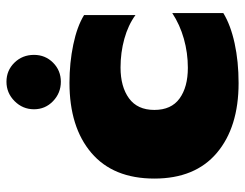

<svg xmlns="http://www.w3.org/2000/svg" viewBox="-100 -624 740 579"><g transform="rotate(-90 269.5 -335.0)"><path d="M229 -602Q229 -636 253.5 -660.5Q278 -685 312 -685Q346 -685 369.5 -661Q393 -637 393 -602Q393 -568 369.5 -544.5Q346 -521 312 -521Q278 -521 253.5 -544.5Q229 -568 229 -602ZM20 -239Q20 -363 97.5 -429Q175 -495 309 -495Q369 -495 424 -483.5Q479 -472 513 -451V-296Q483 -318 441.5 -329.5Q400 -341 355 -341Q297 -341 262 -315.5Q227 -290 227 -239Q227 -188 261.5 -163Q296 -138 354 -138Q399 -138 441.5 -150Q484 -162 519 -185V-31Q483 -9 428 3Q373 15 308 15Q175 15 97.5 -50.5Q20 -116 20 -239Z"/></g></svg>

Font: Prompt ExtraBold
Style: Regular
Weight: 800
Designer: Katatrad Team
Foundry: CadsonDemak
Version: Version 1.001